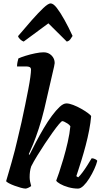

<svg xmlns="http://www.w3.org/2000/svg" viewBox="-20 -1107 599 1127"><path d="M131 0Q120 0 102 -5Q84 -10 65 -17Q46 -24 32 -31.5Q18 -39 16 -44Q21 -61 29.5 -90Q38 -119 48 -154Q58 -189 67 -224Q76 -259 82 -286Q95 -338 106.5 -390.5Q118 -443 128 -492Q138 -541 146 -582.5Q154 -624 158 -654Q162 -684 162 -697Q162 -709 154.5 -713Q147 -717 134 -717H80Q80 -731 83 -744Q86 -757 88 -764Q103 -771 130 -779.5Q157 -788 186.5 -794Q216 -800 236 -800Q264 -800 282.5 -781.5Q301 -763 301 -737Q301 -733 297.5 -716.5Q294 -700 287 -671L240 -467Q225 -405 207.5 -352Q190 -299 174.5 -261Q159 -223 149 -202L153 -198Q170 -233 191.5 -273.5Q213 -314 236.5 -354Q260 -394 284.5 -427Q309 -460 330.5 -480Q352 -500 370 -500Q386 -500 409.5 -491Q433 -482 456 -469Q479 -456 496 -443.5Q513 -431 515 -425Q512 -388 503.5 -343.5Q495 -299 483 -253.5Q471 -208 459 -169.5Q447 -131 438.5 -105Q430 -79 428 -73L439 -66Q450 -76 464.5 -95.5Q479 -115 493.5 -138Q508 -161 518 -178Q528 -178 538.5 -173Q549 -168 551 -163Q546 -142 533.5 -114.5Q521 -87 504.5 -60.5Q488 -34 470.5 -17Q453 0 438 0Q410 0 381.5 -8Q353 -16 333 -27.5Q313 -39 310 -47Q315 -59 326.5 -93Q338 -127 352 -174.5Q366 -222 377.5 -272.5Q389 -323 393 -366Q387 -375 377 -381.5Q367 -388 358.5 -392Q350 -396 346 -396Q341 -396 325.5 -377.5Q310 -359 288.5 -329Q267 -299 243.5 -263.5Q220 -228 198.5 -193Q177 -158 163 -130Q158 -115 156 -99.5Q154 -84 154 -67Q154 -55 156.5 -42Q159 -29 163 -15Q157 -10 147.5 -5.5Q138 -1 131 0ZM119 -863Q109 -866 98.5 -876Q88 -886 86 -895Q128 -945 166.5 -988.5Q205 -1032 234 -1059.5Q263 -1087 277 -1087Q293 -1087 313.5 -1060.5Q334 -1034 358 -991Q382 -948 406 -896Q400 -886 392.5 -876Q385 -866 372 -863L264 -970Z"/></svg>

Font: Texturina 12pt ExtraBold
Style: Italic
Weight: 800
Italic angle: -11°
Designer: Guillermo Torres Carreño
Foundry: Omnibus-Type
Version: Version 1.002